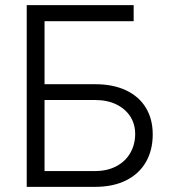

<svg xmlns="http://www.w3.org/2000/svg" viewBox="-20 -727 659 747"><path d="M84 -707H500V-644.5H153.3V-399.4H349.6Q419.9 -399.4 470.5 -375.5Q521 -351.6 547.6 -307.6Q574.2 -263.7 574.2 -204.1Q574.2 -143.1 547.9 -96.9Q521.5 -50.8 470.9 -25.4Q420.4 0 349.6 0H84ZM505.9 -206.1Q505.9 -243.7 487.1 -273.4Q468.3 -303.2 432.9 -320.6Q397.5 -337.9 349.6 -337.9H153.3V-61.5H349.6Q397.9 -61.5 433.3 -80.6Q468.8 -99.6 487.3 -132.6Q505.9 -165.5 505.9 -206.1Z"/></svg>

Font: Pretendard JP Light
Style: Regular
Weight: 300
Designer: Base glyphs from Inter by Rasmus Andersson; Hangeul glyphs from Noto Sans CJK(Source Han Sans) by Jang Soo-young and Kan
Foundry: Kil Hyung-jin
Version: Version 1.309